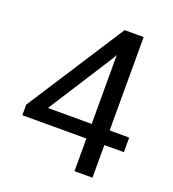

<svg xmlns="http://www.w3.org/2000/svg" viewBox="-130 -811 823 912"><g transform="rotate(20 281.0 -355.5)"><path d="M440.4 -710.9H344.2L25.9 -218.3V-165H349.6V0H440.4V-165H539.1V-238.8H440.4ZM338.9 -567.9 349.6 -587.4V-238.8H128.4Z"/></g></svg>

Font: Shabnam
Style: Regular
Weight: 400
Foundry: DejaVu fonts team - Redesigned by Saber Rastikerdar - Based on Vazir font
Version: Version 5.0.1